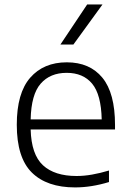

<svg xmlns="http://www.w3.org/2000/svg" viewBox="-20 -828 580 858"><path d="M315.5 9.5Q189.5 9.5 122.2 -57Q55 -123.5 55 -270.5Q55 -412 115 -480.8Q175 -549.5 278.5 -549.5Q381 -549.5 437.5 -480.8Q494 -412 494 -269.5V-249.5H117Q120 -137.5 172 -89.5Q224 -41.5 322 -41.5Q355.5 -41.5 391.2 -47.8Q427 -54 467 -66V-14.5Q388.5 9.5 315.5 9.5ZM278 -502.5Q204 -502.5 161.8 -454.2Q119.5 -406 117 -294.5H434.5Q432 -405.5 391.8 -454Q351.5 -502.5 278 -502.5ZM250 -629 369.5 -808H438L308 -629Z"/></svg>

Font: Encode Sans SemiExpanded SemiExpanded Light
Style: Regular
Weight: 300
Width: 6
Designer: Multiple Designers
Foundry: Impallari Type
Version: Version 3.000; ttfautohint (v1.8.3) -l 8 -r 50 -G 200 -x 14 